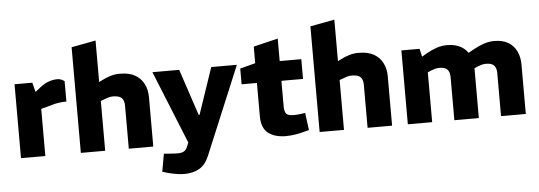

<svg xmlns="http://www.w3.org/2000/svg" viewBox="-57 -948 3751 1336"><g transform="rotate(-5 1818.0 -280.5)"><path d="M58 0V-516H182L199 -450L238 -481Q266 -503 296.5 -514Q327 -525 355 -525Q367 -526 380.5 -521.5Q394 -517 407 -507V-365Q378 -364 351 -360.5Q324 -357 291 -346L228 -329V0Z M476 0V-738L646 -770V-480L662 -488Q695 -506 729 -516Q763 -526 796 -525Q860 -525 900.5 -501.5Q941 -478 961.5 -437.5Q982 -397 982 -346V0H811V-302Q811 -336 794 -354Q777 -372 733 -372Q717 -372 702.5 -368Q688 -364 673 -358L646 -348V0Z M1181 209Q1160 209 1132 205Q1104 201 1069 192L1029 180L1051 56L1089 59Q1106 60 1121 61Q1136 62 1148 62Q1175 62 1191 52.5Q1207 43 1215 23L1227 -7L1021 -516H1208L1316 -192H1322L1432 -516H1611L1355 98Q1330 158 1286.5 183.5Q1243 209 1181 209Z M1910 8Q1829 8 1784 -28Q1739 -64 1739 -145V-378H1632V-488L1739 -516V-632L1910 -673V-516H2061V-378H1910V-199Q1910 -166 1921.5 -149.5Q1933 -133 1977 -133Q1989 -133 2001 -134Q2013 -135 2027 -137L2055 -141L2071 -20L2048 -14Q2013 -4 1977.5 2Q1942 8 1910 8Z M2144 0V-738L2314 -770V-480L2330 -488Q2363 -506 2397 -516Q2431 -526 2464 -525Q2528 -525 2568.5 -501.5Q2609 -478 2629.5 -437.5Q2650 -397 2650 -346V0H2479V-302Q2479 -336 2462 -354Q2445 -372 2401 -372Q2385 -372 2370.5 -368Q2356 -364 2341 -358L2314 -348V0Z M2760 0V-516H2887L2900 -460L2936 -481Q2971 -501 3006.5 -513Q3042 -525 3078 -525Q3138 -525 3177.5 -502Q3217 -479 3236.5 -438.5Q3256 -398 3256 -346V0H3085V-302Q3085 -336 3068.5 -354Q3052 -372 3013 -372Q2998 -372 2984.5 -368.5Q2971 -365 2958 -360L2930 -348V0ZM3411 0V-302Q3411 -336 3394.5 -354Q3378 -372 3338 -372Q3323 -372 3309.5 -368.5Q3296 -365 3283 -360L3250 -345L3203 -446L3265 -481Q3301 -501 3337 -513Q3373 -525 3409 -525Q3468 -525 3506.5 -502Q3545 -479 3564.5 -438.5Q3584 -398 3584 -346V0Z"/></g></svg>

Font: REM
Style: Bold
Weight: 700
Designer: Octavio Pardo
Foundry: Ashler Design
Version: Version 1.005;gftools[0.9.28]